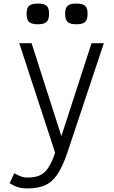

<svg xmlns="http://www.w3.org/2000/svg" viewBox="-20 -860 640 1076"><path d="M134 196Q103 196 81.5 189.5Q60 183 34 166L60 111Q86 125 101 130Q116 135 134 135Q176 135 203.5 122.5Q231 110 251 79.5Q271 49 289 -4L88 -618H157L324 -97L493 -618H562L357 -3Q332 71 303 115Q274 159 234 177.5Q194 196 134 196ZM408 -724Q373 -724 359 -737Q345 -750 345 -783Q345 -815 359 -827.5Q373 -840 408 -840Q443 -840 457 -827.5Q471 -815 471 -783Q471 -750 457 -737Q443 -724 408 -724ZM192 -724Q157 -724 143 -737Q129 -750 129 -783Q129 -815 143 -827.5Q157 -840 192 -840Q227 -840 241 -827.5Q255 -815 255 -783Q255 -750 241 -737Q227 -724 192 -724Z"/></svg>

Font: Victor Mono Thin Light
Style: Regular
Weight: 300
Monospace: yes
Version: Version 1.561;gftools[0.9.30]